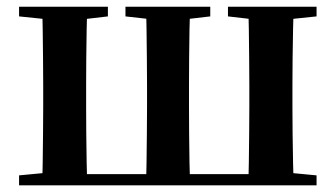

<svg xmlns="http://www.w3.org/2000/svg" viewBox="-20 -556 1007 576"><path d="M105.9 0Q107.6 -25.5 108.1 -67.5Q108.6 -109.6 109.1 -154.8Q109.6 -200 109.6 -234.8V-301.2Q109.6 -335.7 109.1 -381.1Q108.6 -426.5 108.1 -468.7Q107.6 -511 105.9 -535.7H241.7Q240.7 -511 240 -468.7Q239.2 -426.5 238.8 -381.1Q238.4 -335.7 238.4 -301.2V-234.8Q238.4 -200 238.8 -154.8Q239.2 -109.6 240 -67.5Q240.7 -25.5 241.7 0ZM417.4 0Q419.1 -25.5 419.6 -67.5Q420.1 -109.6 420.6 -154.8Q421.1 -200 421.1 -234.8V-301.2Q421.1 -335.7 420.6 -381.1Q420.1 -426.5 419.6 -468.7Q419.1 -511 417.4 -535.7H550.3Q549.3 -511 548.5 -468.7Q547.8 -426.5 547.4 -381.1Q547 -335.7 547 -301.2V-234.8Q547 -200 547.4 -154.8Q547.8 -109.6 548.5 -67.5Q549.3 -25.5 550.3 0ZM725 0Q726 -25.5 726.5 -67.5Q727 -109.6 727.5 -154.8Q728 -200 728 -234.8V-301.2Q728 -335.6 727.5 -381Q727 -426.3 726.5 -468.5Q726 -510.7 725 -535.7H861Q860 -511 859.2 -468.7Q858.3 -426.4 857.8 -381Q857.3 -335.7 857.3 -301.2V-234.8Q857.3 -200 857.8 -154.7Q858.3 -109.4 859.2 -67.4Q860 -25.5 861 0ZM37.2 -506.8V-535.7H303.7V-506.8L206.8 -495.5H147.2ZM356.4 -506.8V-535.7H610.8V-506.8L513.7 -495.5H457.7ZM663.9 -506.8V-535.7H929.7V-506.8L821.3 -495.5H762.1ZM37.2 0V-29.9L146 -40.2H176.1V0ZM790.5 0V-40.2H821.3L929.7 -29.9V0ZM176.1 0V-33.6H790.5V0Z"/></svg>

Font: Noto Serif HK
Style: Regular
Weight: 200
Designer: Ryoko NISHIZUKA 西塚涼子 (kana & ideographs); Frank Grießhammer (Latin, Greek & Cyrillic); Wenlong ZHANG 张文龙 (bopomofo); San
Foundry: Adobe
Version: Version 2.001;hotconv 1.1.0;makeotfexe 2.6.0